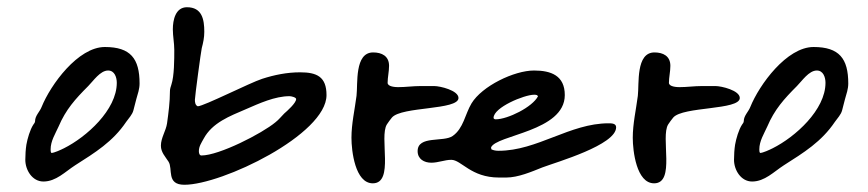

<svg xmlns="http://www.w3.org/2000/svg" viewBox="-20 -633 2400 531"><path d="M366 -402C366 -471 341 -503 270 -503C196 -503 120 -399 95 -337C90 -324 77 -313 77 -298C77 -294 74 -291 72 -288C63 -274 56 -250 53 -233C51 -220 50 -205 50 -191C50 -163 69 -131 100 -131C135 -131 160 -158 188 -176C243 -211 292 -241 329 -296C336 -306 346 -316 349 -328C352 -338 354 -349 357 -359C361 -373 366 -387 366 -402ZM120 -220C120 -243 133 -263 142 -283C162 -330 188 -359 224 -395C238 -409 257 -438 279 -438C297 -438 303 -419 303 -404C303 -329 219 -254 157 -223C149 -219 130 -210 122 -210C120 -213 120 -216 120 -220Z M462 -495C462 -469 462 -423 454 -399C452 -393 450 -387 450 -381C450 -351 446 -321 442 -292C439 -271 425 -252 425 -230C425 -212 437 -200 446 -186C459 -166 439 -122 490 -122C594 -122 883 -261 883 -370C883 -421 856 -433 810 -433C774 -433 739 -426 705 -415C671 -404 545 -340 527 -339C520 -342 519 -350 519 -357C519 -366 536 -492 538 -500C542 -515 545 -529 545 -545C545 -579 539 -613 497 -613C465 -613 458 -577 458 -552C458 -533 462 -514 462 -495ZM530 -215C530 -228 537 -238 543 -249C567 -294 616 -312 660 -331C697 -347 740 -367 781 -367C785 -367 799 -364 799 -359C799 -348 774 -326 766 -319C758 -311 751 -302 742 -295C705 -264 586 -203 537 -203C531 -203 530 -211 530 -215Z M1248 -362C1248 -383 1197 -395 1181 -395H1143C1122 -395 1102 -392 1081 -392C1074 -392 1052 -393 1052 -404C1052 -419 1056 -435 1056 -451C1056 -478 1036 -488 1012 -488C960 -488 970 -401 966 -368C961 -329 952 -291 952 -252C952 -216 962 -126 1011 -126C1071 -126 1028 -254 1050 -289C1054 -295 1059 -302 1064 -308C1091 -339 1248 -328 1248 -362Z M1135 -215C1135 -193 1153 -183 1173 -183C1192 -183 1210 -191 1228 -191C1256 -191 1282 -142 1360 -142H1380C1413 -142 1450 -158 1480 -170C1520 -185 1684 -232 1684 -281C1684 -292 1671 -292 1663 -292C1556 -292 1466 -216 1359 -216C1352 -216 1345 -217 1339 -220L1338 -225C1351 -260 1542 -269 1542 -370C1542 -424 1504 -438 1457 -438C1402 -438 1313 -395 1284 -347C1266 -317 1262 -278 1232 -257C1207 -239 1135 -259 1135 -215ZM1345 -307C1345 -336 1430 -371 1457 -371C1460 -371 1462 -371 1465 -370L1468 -367C1453 -337 1384 -303 1351 -303C1349 -303 1345 -304 1345 -307Z M2026 -362C2026 -383 1975 -395 1959 -395H1921C1900 -395 1880 -392 1859 -392C1852 -392 1830 -393 1830 -404C1830 -419 1834 -435 1834 -451C1834 -478 1814 -488 1790 -488C1738 -488 1748 -401 1744 -368C1739 -329 1730 -291 1730 -252C1730 -216 1740 -126 1789 -126C1849 -126 1806 -254 1828 -289C1832 -295 1837 -302 1842 -308C1869 -339 2026 -328 2026 -362Z M2326 -402C2326 -471 2301 -503 2230 -503C2156 -503 2080 -399 2055 -337C2050 -324 2037 -313 2037 -298C2037 -294 2034 -291 2032 -288C2023 -274 2016 -250 2013 -233C2011 -220 2010 -205 2010 -191C2010 -163 2029 -131 2060 -131C2095 -131 2120 -158 2148 -176C2203 -211 2252 -241 2289 -296C2296 -306 2306 -316 2309 -328C2312 -338 2314 -349 2317 -359C2321 -373 2326 -387 2326 -402ZM2080 -220C2080 -243 2093 -263 2102 -283C2122 -330 2148 -359 2184 -395C2198 -409 2217 -438 2239 -438C2257 -438 2263 -419 2263 -404C2263 -329 2179 -254 2117 -223C2109 -219 2090 -210 2082 -210C2080 -213 2080 -216 2080 -220Z"/></svg>

Font: ChillLongCangKaiShu Medium
Style: Regular
Weight: 500
Version: Version 3.500;Glyphs 3.1.1 (3135)